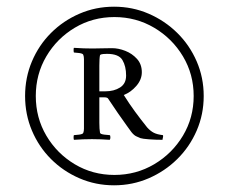

<svg xmlns="http://www.w3.org/2000/svg" viewBox="-20 -684 683 574"><path d="M55 -397Q55 -452 75.5 -500.5Q96 -549 132.5 -585.5Q169 -622 217.5 -643Q266 -664 321 -664Q376 -664 424.5 -643Q473 -622 510 -585.5Q547 -549 568 -500.5Q589 -452 589 -397Q589 -342 568 -293.5Q547 -245 510 -208.5Q473 -172 424.5 -151Q376 -130 321 -130Q266 -130 217.5 -151Q169 -172 132.5 -208.5Q96 -245 75.5 -293.5Q55 -342 55 -397ZM87 -397Q87 -332 118.5 -278.5Q150 -225 203.5 -193Q257 -161 322 -161Q387 -161 441 -193Q495 -225 527 -278.5Q559 -332 559 -397Q559 -462 527 -515.5Q495 -569 441 -601Q387 -633 322 -633Q257 -633 203.5 -601Q150 -569 118.5 -515.5Q87 -462 87 -397ZM315 -540Q334 -540 354.5 -532Q375 -524 389.5 -508Q404 -492 404 -468Q404 -446 387.5 -427Q371 -408 350 -400Q367 -373 383.5 -350.5Q400 -328 420 -303Q430 -292 440 -287Q450 -282 467 -280Q468 -279 467.5 -275Q467 -271 466 -268Q466 -266 466 -266Q445 -266 425.5 -267.5Q406 -269 400 -271Q396 -273 388.5 -276Q381 -279 373 -289Q370 -293 358.5 -309Q347 -325 332 -346.5Q317 -368 304 -388Q302 -393 292 -393H277V-317Q277 -308 277.5 -300Q278 -292 279 -287Q280 -283 292 -281.5Q304 -280 308 -280Q310 -279 310 -273.5Q310 -268 308 -266Q295 -267 281 -267.5Q267 -268 255 -268Q243 -268 228.5 -267.5Q214 -267 201 -266Q200 -268 200 -273.5Q200 -279 201 -280Q205 -280 216.5 -281.5Q228 -283 229 -287Q231 -292 231 -299.5Q231 -307 231 -317V-490Q231 -499 231 -507Q231 -515 229 -520Q228 -524 216.5 -525.5Q205 -527 201 -527Q200 -529 200 -534.5Q200 -540 201 -541Q214 -540 229.5 -539.5Q245 -539 257 -539Q269 -539 283 -539.5Q297 -540 315 -540ZM357 -458Q357 -486 346 -504.5Q335 -523 300 -523Q296 -523 288.5 -522.5Q281 -522 279 -519Q278 -515 277.5 -506.5Q277 -498 277 -488V-411H295Q321 -411 339 -422.5Q357 -434 357 -458Z"/></svg>

Font: Amiri
Style: Italic
Weight: 400
Italic angle: 10°
Designer: Khaled Hosny
Version: Version 0.113